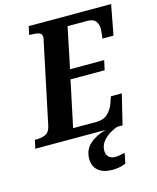

<svg xmlns="http://www.w3.org/2000/svg" viewBox="-159 -807 931 1141"><g transform="rotate(-15 307.0 -237.0)"><path d="M-22 0 -10 -52H2Q32 -52 56 -63Q80 -74 88 -112L191 -601Q196 -617 196 -628Q196 -650 177.5 -656Q159 -662 130 -662H118L129 -714H636L601 -529H533Q534 -534 535.5 -547Q537 -560 538 -573Q539 -586 539 -589Q539 -616 524.5 -635Q510 -654 474 -654H352L300 -403H510L497 -344H287L227 -60H371Q415 -60 440.5 -84.5Q466 -109 478 -142L493 -185H560L515 0ZM390 240Q334 240 303 214Q272 188 272 140Q272 86 311 51Q350 16 411 0H484Q462 6 436 21.5Q410 37 390.5 61.5Q371 86 371 119Q371 142 386 156Q401 170 424 170Q437 170 452 167.5Q467 165 485 161L472 224Q434 240 390 240Z"/></g></svg>

Font: Noto Serif SemiCondensed
Style: Bold Italic
Weight: 700
Width: 4
Italic angle: -12°
Designer: Monotype Design Team
Foundry: Monotype Imaging Inc.
Version: Version 2.014